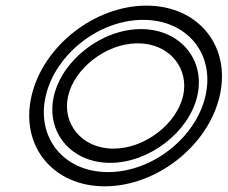

<svg xmlns="http://www.w3.org/2000/svg" viewBox="-20 -630 800 675"><path d="M169.5 -292.6C140.2 -165.7 229.5 -57.5 367.3 -57.5C505 -57.5 644.3 -165.7 673.6 -292.6C702.9 -419.5 613.6 -527.7 475.8 -527.7C338.1 -527.7 198.8 -419.5 169.5 -292.6ZM219.5 -292.6C241.7 -388.7 351.7 -477.7 464.3 -477.7C576.8 -477.7 645.8 -388.7 623.6 -292.6C601.4 -196.5 491.4 -107.5 378.8 -107.5C266.3 -107.5 197.3 -196.5 219.5 -292.6ZM140.8 -292.6C174.7 -439.3 327.6 -560.2 483.3 -560.2C639 -560.2 736.2 -439.3 702.3 -292.6C668.4 -145.9 515.5 -25 359.8 -25C204.1 -25 106.9 -145.9 140.8 -292.6ZM90.8 -292.6C50.1 -116.3 166.8 25 348.2 25C529.7 25 711.6 -116.3 752.3 -292.6C793 -468.9 676.3 -610.2 494.9 -610.2C313.5 -610.2 131.5 -468.9 90.8 -292.6Z"/></svg>

Font: Hi.
Style: Regular
Weight: 400
Designer: Mew Too, Robert Jablonski
Foundry: Cannot Into Space Fonts
Version: Version 1.996